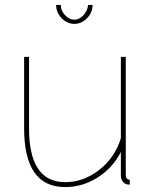

<svg xmlns="http://www.w3.org/2000/svg" viewBox="-20 -750 616 780"><path d="M245 10Q78 10 78 -228V-519H98V-228Q98 -10 245 -10Q320 -10 384 -60.5Q448 -111 471 -189V-519H491V-40Q491 -20 507 -20V0Q496 0 493 -2Q471 -10 471 -40V-132Q437 -67 376 -28.5Q315 10 245 10ZM282 -670Q302 -670 318.5 -687.5Q335 -705 338 -730H356Q356 -699 333.5 -676Q311 -653 282 -653Q253 -653 230.5 -676Q208 -699 208 -730H227Q227 -707 244 -688.5Q261 -670 282 -670Z"/></svg>

Font: Raleway
Style: Thin
Weight: 100
Designer: Matt McInerney, Pablo Impallari, Rodrigo Fuenzalida
Foundry: Matt McInerney, Pablo Impallari, Rodrigo Fuenzalida
Version: Version 3.000